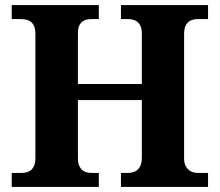

<svg xmlns="http://www.w3.org/2000/svg" viewBox="-20 -734 862 754"><path d="M26 0V-55H66Q82 -55 94 -61Q106 -67 112.5 -80Q119 -93 119 -112V-601Q119 -624 111.5 -636.5Q104 -649 91.5 -654Q79 -659 61 -659H26V-714H368V-659H338Q322 -659 310.5 -653.5Q299 -648 292.5 -636Q286 -624 286 -603V-404H537V-601Q537 -623 530 -635.5Q523 -648 511 -653.5Q499 -659 482 -659H455V-714H797V-659H757Q741 -659 729 -653.5Q717 -648 710 -635.5Q703 -623 703 -601V-111Q703 -92 711 -79Q719 -66 730.5 -60.5Q742 -55 757 -55H797V0H455V-55H483Q499 -55 511 -61Q523 -67 530 -80.5Q537 -94 537 -116V-341H286V-112Q286 -93 292.5 -80Q299 -67 310.5 -61Q322 -55 338 -55H368V0Z"/></svg>

Font: Noto Serif Hentaigana EL
Style: Regular
Weight: 400
Designer: Kazuhiro Yamada
Foundry: nipponia
Version: Version 1.000